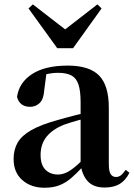

<svg xmlns="http://www.w3.org/2000/svg" viewBox="-20 -857 625 893"><path d="M186.6 16.2Q124.2 16.2 83.8 -19.4Q43.3 -54.9 43.3 -117.6Q43.3 -161.2 62 -193.6Q80.7 -226.1 125.1 -251.5Q169.6 -277 245.4 -297.9Q284.8 -309.4 334.4 -322Q384 -334.6 424 -344.4V-318.9Q384 -308.9 344 -297.6Q303.9 -286.4 277.1 -276.7Q223.3 -254.9 196.1 -220.6Q168.8 -186.4 168.8 -135.9Q168.8 -90.4 191.1 -67.9Q213.3 -45.3 250 -45.3Q266.3 -45.3 284.7 -52.6Q303.1 -59.9 327.4 -79.7Q351.8 -99.4 385.3 -135.5L400.8 -82.4H365.7Q336.6 -50.6 311.2 -28.7Q285.7 -6.8 256.4 4.7Q227 16.2 186.6 16.2ZM466.1 15.2Q414.6 15.2 387.9 -14.2Q361.2 -43.6 354.9 -94V-96.5V-381.4Q354.9 -434.7 344.8 -464.5Q334.7 -494.3 311.6 -506.3Q288.5 -518.3 250 -518.3Q224.4 -518.3 197.3 -512.2Q170.2 -506.1 133.8 -491.2L196.1 -516.3L185.9 -439.2Q183.3 -395.9 164.6 -378Q145.8 -360.2 120.3 -360.2Q71.1 -360.2 59.2 -406.5Q68.9 -473.5 129.4 -512.7Q189.9 -551.9 295.1 -551.9Q395.4 -551.9 440.7 -505.9Q486.1 -459.8 486.1 -356.2V-94.8Q486.1 -60.3 494.8 -47Q503.6 -33.8 519.7 -33.8Q531.3 -33.8 541.3 -40.9Q551.3 -48.1 564.7 -67.2L581.9 -53.4Q564 -17.5 536.2 -1.1Q508.4 15.2 466.1 15.2ZM132.7 -836.7 320 -691.7H246L433.1 -836.7L452.4 -817.8L319.8 -632.7H246.3L112.6 -817.8Z"/></svg>

Font: Noto Serif HK
Style: Regular
Weight: 200
Designer: Ryoko NISHIZUKA 西塚涼子 (kana & ideographs); Frank Grießhammer (Latin, Greek & Cyrillic); Wenlong ZHANG 张文龙 (bopomofo); San
Foundry: Adobe
Version: Version 2.001;hotconv 1.1.0;makeotfexe 2.6.0